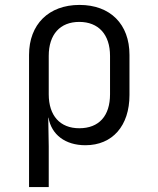

<svg xmlns="http://www.w3.org/2000/svg" viewBox="-20 -580 640 780"><path d="M98 180H178V15L176 -102H177C189 -33 245 10 327 10C437 10 506 -69 506 -194V-357C506 -482 428 -560 303 -560C178 -560 98 -481 98 -357ZM302 -59C224 -59 178 -110 178 -197V-353C178 -440 224 -491 302 -491C380 -491 427 -440 427 -353V-197C427 -109 382 -59 302 -59Z"/></svg>

Font: JetBrains Mono Light
Style: Regular
Weight: 336
Monospace: yes
Designer: Philipp Nurullin, Konstantin Bulenkov
Foundry: JetBrains
Version: Version 2.305